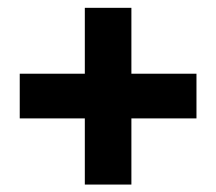

<svg xmlns="http://www.w3.org/2000/svg" viewBox="-20 -562 561 498"><path d="M200 -83.3V-254.9H31.2V-370.8H200V-541.7H320.8V-370.8H489.6V-254.9H320.8V-83.3Z"/></svg>

Font: Afacad Flux ExtraBold
Style: Regular
Weight: 800
Designer: Kristian Moeller
Foundry: Dicotype
Version: Version 1.100